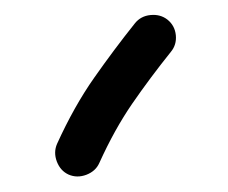

<svg xmlns="http://www.w3.org/2000/svg" viewBox="-20 -773 300 253"><path d="M200.7 -747.1Q210.4 -739.3 211.7 -726.6Q212.9 -713.9 205.1 -704.6Q177.7 -670.4 154.3 -636.5Q130.9 -602.5 110.8 -558.1Q106 -547.4 93.8 -542.7Q81.5 -538.1 70.3 -543Q59.6 -547.9 54.9 -560.1Q50.3 -572.3 55.2 -583.5Q77.6 -632.8 104 -670.4Q130.4 -708 157.7 -742.2Q165.5 -752 178.5 -753.2Q191.4 -754.4 200.7 -747.1Z"/></svg>

Font: Mikhak-FD SemiBold
Style: Regular
Weight: 600
Designer: Amin Abedi
Version: Version 3.2